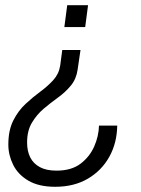

<svg xmlns="http://www.w3.org/2000/svg" viewBox="-20 -531 543 737"><path d="M289 -339 278 -264Q273 -228 252 -202.5Q231 -177 202.5 -156.5Q174 -136 147.5 -113.5Q121 -91 102.5 -60Q84 -29 84 16Q84 49 96 73Q108 97 133 110.5Q158 124 197 124Q254 124 289 97.5Q324 71 341.5 31.5Q359 -8 360 -49H430Q429 18 399.5 71Q370 124 317 155Q264 186 192 186Q129 186 89 162.5Q49 139 30.5 101.5Q12 64 12 24Q12 -31 31 -68.5Q50 -106 78 -132Q106 -158 134.5 -179Q163 -200 184.5 -223.5Q206 -247 211 -279L219 -339ZM318 -511 307 -427H227L238 -511Z"/></svg>

Font: Chivo ExtraLight
Style: Italic
Weight: 250
Italic angle: -8.05°
Designer: Hector Gatti
Foundry: Omnibus-Type
Version: Version 2.002